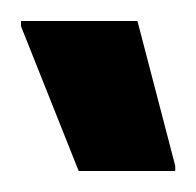

<svg xmlns="http://www.w3.org/2000/svg" viewBox="-20 -730 187 183"><path d="M0 -705V-710H111L147 -572V-567H55Z"/></svg>

Font: Saira ExtraCondensed
Style: Bold
Weight: 700
Width: 2
Designer: Hector Gatti with collaboration of the Omnibus-Type team
Foundry: Omnibus-Type
Version: Version 0.072; ttfautohint (v1.8)